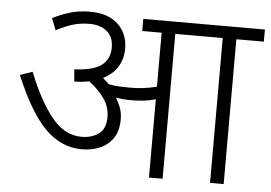

<svg xmlns="http://www.w3.org/2000/svg" viewBox="-47 -695 1069 758"><g transform="rotate(5 487.0 -316.0)"><path d="M438 -219Q438 -173 418 -144Q398 -115 365.5 -101.5Q333 -88 295 -88Q214 -88 150.5 -150.5Q87 -213 26 -359L75 -376Q121 -261 172 -199Q223 -137 289 -137Q330 -137 357.5 -157Q385 -177 385 -224Q385 -264 361.5 -297Q338 -330 301 -358Q273 -352 242 -352L238 -400Q312 -403 345 -427.5Q378 -452 378 -498Q378 -541 351.5 -562.5Q325 -584 283 -584Q246 -584 215.5 -574.5Q185 -565 151 -547L133 -594Q165 -610 200.5 -621Q236 -632 281 -632Q352 -632 391.5 -595Q431 -558 431 -498Q431 -458 411.5 -426.5Q392 -395 354 -376Q367 -365 379 -353Q400 -349 421 -348Q442 -347 462 -347Q490 -347 515.5 -350Q541 -353 569 -360V-574H492V-622H974V-574H865V0H811V-574H623V0H569V-310Q544 -303 520 -300.5Q496 -298 471 -298Q442 -298 411 -303Q423 -285 430.5 -264Q438 -243 438 -219Z"/></g></svg>

Font: RS Noto Sans Light
Style: Regular
Weight: 300
Designer: Monotype Design Team
Foundry: Monotype Imaging Inc.
Version: Version 3.10